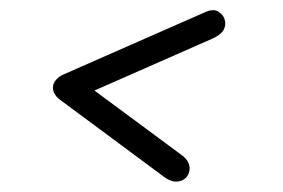

<svg xmlns="http://www.w3.org/2000/svg" viewBox="-20 -461 546 370"><path d="M295 -121 94 -270Q88 -275 85 -280.5Q82 -286 82 -292Q82 -300 87 -306Q92 -312 99 -316L374 -437Q391 -445 401 -438.5Q411 -432 413 -423Q416 -413 411 -403.5Q406 -394 388 -386L129 -272L133 -308L329 -163Q343 -153 345 -141Q347 -129 339 -119Q331 -111 319.5 -111Q308 -111 295 -121Z"/></svg>

Font: Edu TAS Beginner
Style: Regular
Weight: 400
Designer: Tina and Corey Anderson
Foundry: Google for Education
Version: Version 1.003